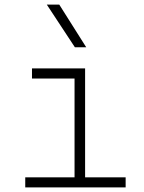

<svg xmlns="http://www.w3.org/2000/svg" viewBox="-20 -815 626 835"><path d="M89.8 0H526.4V-43.9H350.1V-517.6H119.1V-473.6H304.2V-43.9H89.8ZM305.7 -609.4H355L237.8 -794.9H183.6Z"/></svg>

Font: Cascadia Code PL ExtraLight
Style: Regular
Weight: 200
Monospace: yes
Designer: Aaron Bell
Foundry: Saja Typeworks
Version: Version 2404.023